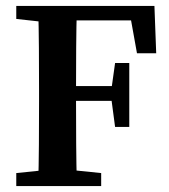

<svg xmlns="http://www.w3.org/2000/svg" viewBox="-20 -629 572 649"><path d="M35 0V-44L162 -57H195L322 -44V0ZM109 0Q111 -69 111.5 -140.5Q112 -212 112 -285V-323Q112 -395 111.5 -466.5Q111 -538 109 -609H240Q238 -539 237.5 -467.5Q237 -396 237 -323V-292Q237 -215 237.5 -143Q238 -71 240 0ZM174 -288V-338H384V-288ZM369 -200 356 -298V-323L369 -416H417V-200ZM35 -565V-609H174V-551H162ZM443 -449 418 -588 451 -560H174V-609H502L508 -449Z"/></svg>

Font: Lisu Bosa ExtraBold
Style: Regular
Weight: 800
Designer: David Morse, Annie Olsen, Victor Gaultney, Frank Grießhammer (Latin)
Foundry: SIL International
Version: Version 2.000